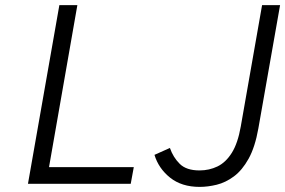

<svg xmlns="http://www.w3.org/2000/svg" viewBox="-20 -720 1117 752"><path d="M89.5 0 212.5 -700H283L172 -65.5H504L492 0ZM762 12Q691.5 12 646.2 -24.2Q601 -60.5 585 -113.5L645.5 -140.5Q658 -104 684 -78.2Q710 -52.5 761.5 -52.5Q799.5 -52.5 832 -68.2Q864.5 -84 888 -121.5Q911.5 -159 923 -224.5L1006.5 -700H1077L992 -217.5Q979 -144 953.8 -98.5Q928.5 -53 896 -29Q863.5 -5 828.8 3.5Q794 12 762 12Z"/></svg>

Font: Overpass Light
Style: Italic
Weight: 300
Italic angle: -10°
Designer: Delve Withrington, Dave Bailey, Thomas Jockin
Foundry: Delve Fonts LLC
Version: Version 4.000; ttfautohint (v1.8.3)